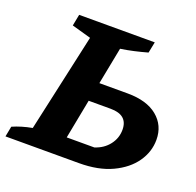

<svg xmlns="http://www.w3.org/2000/svg" viewBox="-145 -778 921 902"><g transform="rotate(20 315.5 -327.5)"><path d="M-28 0 -18 -52Q25 -71 79 -81L187 -571L91 -598L102 -655H480L469 -600Q437 -591 404 -583.5Q371 -576 337 -571L301 -386H442Q538 -386 591 -342.5Q644 -299 644 -227Q644 -167 608 -115.5Q572 -64 504 -32Q436 0 339 0ZM244 -94H382Q426 -108 452 -141.5Q478 -175 478 -217Q478 -291 392 -291H282Z"/></g></svg>

Font: Piazzolla SC
Style: Bold Italic
Weight: 700
Italic angle: -11.3°
Designer: Juan Pablo del Peral
Foundry: Huerta Tipografica
Version: Version 1.330